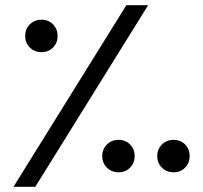

<svg xmlns="http://www.w3.org/2000/svg" viewBox="-20 -720 783 740"><path d="M32 0 467 -700H551L116 0ZM437 -56Q410 -56 392 -74Q374 -92 374 -118Q374 -145 392 -163Q410 -181 437 -181Q464 -181 481.5 -163Q499 -145 499 -118Q499 -92 481.5 -74Q464 -56 437 -56ZM140 -519Q113 -519 95 -537Q77 -555 77 -581Q77 -608 95 -626Q113 -644 140 -644Q167 -644 184.5 -626Q202 -608 202 -581Q202 -555 184.5 -537Q167 -519 140 -519ZM649 -56Q622 -56 604 -74Q586 -92 586 -118Q586 -145 604 -163Q622 -181 649 -181Q676 -181 693.5 -163Q711 -145 711 -118Q711 -92 693.5 -74Q676 -56 649 -56Z"/></svg>

Font: Fustat Medium
Style: Regular
Weight: 500
Designer: Mohamed Gaber, Khaled Hosny, Laura Garcia Mut
Foundry: Kief Type Foundry, Alif Type Foundry, Hard Type Foundry
Version: Version 1.007